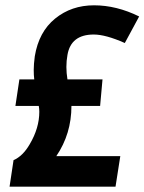

<svg xmlns="http://www.w3.org/2000/svg" viewBox="-20 -703 544 723"><path d="M249 -304Q249 -199 192 -115H433L415 0H16L31 -100Q66 -115 92 -160Q128 -221 128 -282Q128 -294 126 -304H38L53 -404H109Q107 -419 107 -440Q107 -461 111 -491Q126 -583 187.5 -633Q249 -683 334 -683Q419 -683 504 -641L450 -541Q378 -573 333 -573Q247 -573 234 -496Q230 -474 230 -451Q230 -428 234 -404H366L357 -304Z"/></svg>

Font: Rambla
Style: Bold Italic
Weight: 700
Italic angle: -12°
Designer: Martin Sommaruga
Foundry: Martin Sommaruga
Version: Version 1.001